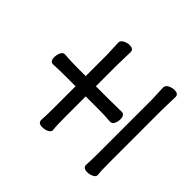

<svg xmlns="http://www.w3.org/2000/svg" viewBox="-115 -669 829 829"><g transform="rotate(-45 300.0 -254.5)"><path d="M460 -73Q467 -73 530 -76H531Q543 -76 550.5 -62Q558 -48 558 -34Q558 -9 540 -9L459 -11H140Q83 -11 65 -8H63Q53 -8 46.5 -21.5Q40 -35 40 -49Q40 -75 59 -75Q89 -73 141 -73ZM460 -347Q467 -347 530 -350H531Q543 -350 550.5 -336Q558 -322 558 -308Q558 -283 540 -283L459 -285H329V-206L330 -128Q330 -109 302 -109Q289 -109 276.5 -115Q264 -121 264 -133V-135Q267 -166 267 -205V-285H140Q83 -285 65 -282H63Q53 -282 46.5 -295.5Q40 -309 40 -323Q40 -349 59 -349Q89 -347 141 -347H267V-400Q267 -452 265 -482Q265 -501 291 -501Q305 -501 318.5 -495Q332 -489 332 -478V-476Q329 -440 329 -401V-347Z"/></g></svg>

Font: LXGW WenKai Lite
Style: Regular
Weight: 400
Designer: LXGW / Fontworks Inc.
Foundry: LXGW / Fontworks Inc.
Version: Version 1.511; March 25, 2025